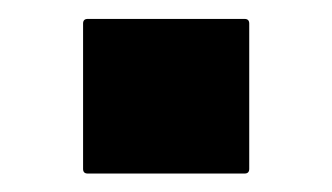

<svg xmlns="http://www.w3.org/2000/svg" viewBox="-20 -188 360 208"><path d="M245 0H75Q70 0 70 -5V-162.5Q70 -167.5 75 -167.5H245Q250 -167.5 250 -162.5V-5Q250 0 245 0Z"/></svg>

Font: MFEK Sans
Style: Bold
Weight: 700
Designer: Owen Earl
Foundry: indestructible type*
Version: Version 0.001; ttfautohint (v1.8.4.7-5d5b)